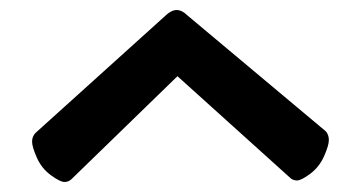

<svg xmlns="http://www.w3.org/2000/svg" viewBox="-20 -709 727 383"><path d="M630 -447Q636 -440 636 -429.5Q636 -419 626.5 -397.5Q617 -376 599 -362.5Q581 -349 572.5 -349Q564 -349 558 -355L334 -557L123 -352Q117 -346 108.5 -346Q100 -346 81.5 -359.5Q63 -373 53.5 -394.5Q44 -416 44 -426.5Q44 -437 51 -444L307 -675Q321 -689 332 -689Q343 -689 353 -679Z"/></svg>

Font: Lilita One Rus
Style: Regular
Weight: 400
Designer: Juan Montoreano
Foundry: Juan Montoreano
Version: Version 1.002